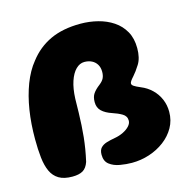

<svg xmlns="http://www.w3.org/2000/svg" viewBox="-97 -707 837 838"><g transform="rotate(-15 321.5 -287.5)"><path d="M132.1 25.5Q94.5 25.5 71.6 11.9Q48.6 -1.8 36.7 -27.6Q24.8 -53.4 20.6 -90.6Q16.4 -127.9 16.4 -175.1Q16.4 -209.2 18.7 -241.7Q21 -274.1 25.9 -304.9Q30.8 -335.8 38.1 -364Q45.5 -392.2 55.2 -417.8Q65 -443.2 77.4 -465.5Q89.8 -487.8 104.9 -506.1Q143.9 -557.1 200.9 -583.7Q258 -610.2 337.6 -610.2Q378 -610.2 415.9 -600.6Q453.9 -591 484.2 -570.8Q514.5 -550.6 532.3 -519Q550.1 -487.4 550.1 -443.2Q550.1 -398.9 533.1 -371.8Q516 -344.6 501.8 -329Q492.6 -318.9 488.1 -312.2Q483.5 -305.5 483.5 -300.8Q483.5 -294.2 491.9 -288.6Q500.2 -282.9 520.9 -274.1Q548.5 -263 569.3 -242.9Q590.1 -222.9 601.6 -196.2Q613 -169.6 613 -139Q613 -100.1 595 -68.2Q577 -36.4 546.4 -13.3Q515.8 9.8 477.6 22.2Q439.5 34.6 398.9 34.6Q373.2 34.6 345.2 29.8Q317.2 25 298.2 10.4Q279.1 -4.1 279.1 -33.6Q279.1 -54.4 289.1 -65Q299 -75.6 316 -80.8Q333 -86 353.8 -89.5Q375 -93.2 392.9 -102Q410.8 -110.8 421.6 -122.6Q432.5 -134.4 432.5 -147.2Q432.5 -167.9 414.1 -178.7Q395.8 -189.5 371 -197.6Q341.9 -207.2 325.7 -222.6Q309.5 -237.9 309.5 -263.2Q309.5 -287 319.4 -301.4Q329.2 -315.9 349.5 -331.4Q364.6 -343.2 370.1 -355.1Q375.6 -367 375.6 -383.1Q375.6 -402.4 367.4 -416.1Q359.1 -429.9 344.6 -437.2Q330.1 -444.6 310.9 -444.6Q290.1 -444.6 272.7 -427.4Q255.2 -410.2 244.3 -377.7Q233.4 -345.1 231.6 -299.4Q231.2 -266.2 230.4 -237.1Q229.6 -207.9 228.1 -180.9Q226.6 -154 223.9 -128.2Q221.2 -102.5 216.9 -76.1Q212.5 -49.6 206.1 -21.2Q197.1 5 179.9 15.2Q162.6 25.5 132.1 25.5Z"/></g></svg>

Font: Gluten Thin
Style: Regular
Weight: 100
Designer: Tyler Finck
Foundry: Etcetera Type Company
Version: Version 1.300